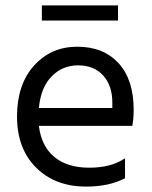

<svg xmlns="http://www.w3.org/2000/svg" viewBox="-20 -686 562 711"><path d="M417 -610H135V-666H417ZM124 -286H396V-306Q396 -369 362 -406.5Q328 -444 269.5 -444Q211 -444 171 -403Q131 -362 124 -286ZM299 5Q184 5 113.5 -65.5Q43 -136 43 -254.5Q43 -373 106 -443Q169 -513 266 -513Q363 -513 419 -452Q475 -391 475 -279Q475 -247 470 -220H124Q133 -145 181 -105Q229 -65 310.5 -65Q392 -65 443 -100V-26Q384 5 299 5Z"/></svg>

Font: Hind Kochi
Style: Regular
Weight: 400
Designer: Dhruvi Tolia
Foundry: Indian Type Foundry
Version: Version 0.702;PS 1.0;hotconv 1.0.81;makeotf.lib2.5.63406